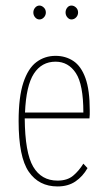

<svg xmlns="http://www.w3.org/2000/svg" viewBox="-20 -661 390 691"><path d="M187 10Q120 10 83.5 -43Q47 -96 47 -225Q47 -312 64 -363.5Q81 -415 111 -437.5Q141 -460 180 -460Q216 -460 244 -441.5Q272 -423 287.5 -380Q303 -337 303 -264Q303 -255 303 -249Q303 -243 302 -235H69Q70 -111 99.5 -61Q129 -11 187 -11Q222 -11 243 -28.5Q264 -46 280 -72L295 -56Q278 -26 251.5 -8Q225 10 187 10ZM70 -256H280Q280 -357 253 -398Q226 -439 180 -439Q130 -439 102 -396Q74 -353 70 -256ZM122 -591Q113 -591 106.5 -598.5Q100 -606 100 -616Q100 -626 106.5 -633.5Q113 -641 122 -641Q130 -641 137.5 -634Q145 -627 145 -616Q145 -606 138 -598.5Q131 -591 122 -591ZM237 -591Q229 -591 222.5 -598.5Q216 -606 216 -616Q216 -626 222 -633.5Q228 -641 237 -641Q246 -641 253.5 -634Q261 -627 261 -616Q261 -606 254 -598.5Q247 -591 237 -591Z"/></svg>

Font: Inconsolata ExtraCondensed ExtraLight
Style: Regular
Weight: 200
Width: 2
Monospace: yes
Designer: Raph Levien, Cyreal, Brenton Simpson
Foundry: Raph Levien, Cyreal, Google
Version: Version 3.001; ttfautohint (v1.8.2.53-6de2)